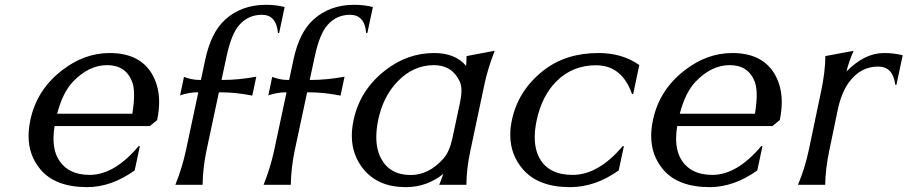

<svg xmlns="http://www.w3.org/2000/svg" viewBox="-20 -767 3767 797"><path d="M341.8 9.8Q210.9 9.8 148.9 -62.5Q98.6 -121.6 98.6 -202.6Q98.6 -233.9 106 -268.6Q132.3 -393.6 236.8 -474.6Q329.6 -546.9 435.5 -546.9Q563.5 -546.9 614.3 -454.1Q640.6 -405.3 640.6 -343.3Q640.6 -308.1 632.3 -268.6L602.1 -243.7H206.5Q202.1 -215.8 202.1 -192.4Q202.1 -142.1 221.2 -108.4Q259.8 -41 352.5 -41Q454.6 -41 555.7 -160.6L560.5 -160.2L539.1 -59.6Q441.9 9.8 341.8 9.8ZM217.3 -294.9H529.3Q536.6 -339.4 536.6 -372.1Q536.6 -405.8 528.8 -426.8Q502.4 -496.6 424.8 -496.6Q348.6 -496.6 283.2 -428.2Q240.2 -383.3 217.3 -294.9Z M708 0Q736.8 -72.3 752 -143.6L803.2 -383.8H798.3Q765.6 -383.8 727.5 -371.1L743.7 -447.8Q776.4 -435.1 809.1 -435.1H814L832 -519.5Q856 -632.3 914.6 -685.5Q982.4 -747.1 1084.5 -747.1Q1125.5 -747.1 1161.6 -737.8L1138.7 -629.9H1133.8Q1127.4 -705.6 1066.9 -705.6Q1010.7 -705.6 973.1 -663.1Q940.4 -626 920.9 -534.7L899.4 -435.1H904.3Q970.7 -435.1 1043.9 -448.7L1027.3 -370.1Q959.5 -383.8 893.6 -383.8H888.7L837.4 -143.6Q822.3 -72.3 820.8 0Z M1074.2 0Q1103 -72.3 1118.2 -143.6L1169.4 -383.8H1164.6Q1131.8 -383.8 1093.8 -371.1L1109.9 -447.8Q1142.6 -435.1 1175.3 -435.1H1180.2L1198.2 -519.5Q1222.2 -632.3 1280.8 -685.5Q1348.6 -747.1 1450.7 -747.1Q1491.7 -747.1 1527.8 -737.8L1504.9 -629.9H1500Q1493.7 -705.6 1433.1 -705.6Q1377 -705.6 1339.4 -663.1Q1306.6 -626 1287.1 -534.7L1265.6 -435.1H1270.5Q1336.9 -435.1 1410.2 -448.7L1393.6 -370.1Q1325.7 -383.8 1259.8 -383.8H1254.9L1203.6 -143.6Q1188.5 -72.3 1187 0Z M1916 0H1803.2Q1812.5 -22 1820.3 -45.4Q1752.4 9.8 1664.1 9.8Q1551.8 9.8 1490.7 -62.5Q1440.4 -122.6 1440.4 -203.6Q1440.4 -234.4 1447.8 -268.6Q1474.1 -393.1 1578.6 -474.6Q1670.9 -546.9 1782.2 -546.9Q1870.6 -546.9 1915 -493.2Q1916.5 -514.2 1917 -534.2L2033.7 -556.6Q2004.4 -481.9 1990.2 -413.6L1933.1 -144Q1916.5 -67.4 1916 0ZM1684.6 -40.5Q1760.3 -40.5 1820.8 -108.9Q1845.7 -136.7 1857.9 -192.9L1890.1 -344.2Q1895.5 -370.6 1895.5 -390.6Q1895.5 -413.1 1888.7 -428.2Q1856.9 -496.6 1781.2 -496.6Q1695.3 -496.6 1629.9 -428.2Q1570.3 -366.7 1549.8 -268.6Q1542 -230.5 1542 -197.8Q1542 -146.5 1562 -108.9Q1598.6 -40.5 1684.6 -40.5Z M2346.2 9.8Q2214.4 9.8 2150.4 -64.5Q2098.1 -125.5 2098.1 -207Q2098.1 -236.8 2105 -269Q2131.3 -392.6 2236.3 -474.6Q2328.6 -546.9 2464.4 -546.9Q2563 -546.9 2633.8 -497.1L2608.4 -377L2603.5 -376.5Q2562 -496.1 2453.6 -496.1Q2356 -496.1 2289.1 -428.7Q2229.5 -368.7 2208 -268.6Q2199.7 -230 2199.7 -197.3Q2199.7 -145.5 2220.7 -108.4Q2259.3 -41 2356.9 -41Q2463.9 -41 2564.9 -160.6L2569.8 -160.2L2548.3 -59.6Q2451.2 9.8 2346.2 9.8Z M2926.3 9.8Q2795.4 9.8 2733.4 -62.5Q2683.1 -121.6 2683.1 -202.6Q2683.1 -233.9 2690.4 -268.6Q2716.8 -393.6 2821.3 -474.6Q2914.1 -546.9 3020 -546.9Q3147.9 -546.9 3198.7 -454.1Q3225.1 -405.3 3225.1 -343.3Q3225.1 -308.1 3216.8 -268.6L3186.5 -243.7H2791Q2786.6 -215.8 2786.6 -192.4Q2786.6 -142.1 2805.7 -108.4Q2844.2 -41 2937 -41Q3039.1 -41 3140.1 -160.6L3145 -160.2L3123.5 -59.6Q3026.4 9.8 2926.3 9.8ZM2801.8 -294.9H3113.8Q3121.1 -339.4 3121.1 -372.1Q3121.1 -405.8 3113.3 -426.8Q3086.9 -496.6 3009.3 -496.6Q2933.1 -496.6 2867.7 -428.2Q2824.7 -383.3 2801.8 -294.9Z M3292.5 0Q3321.8 -70.3 3337.4 -144.5L3388.7 -389.2Q3405.3 -467.3 3406.2 -534.2L3523.4 -556.2Q3503.9 -512.2 3493.7 -470.2Q3568.8 -546.9 3649.4 -546.9Q3691.4 -546.9 3727.1 -537.6L3701.2 -415H3696.3Q3687 -490.7 3625 -490.7Q3551.8 -490.7 3503.9 -425.3Q3473.1 -382.8 3458 -313.5L3422.9 -144.5Q3406.7 -69.3 3405.3 0Z"/></svg>

Font: Classica
Style: Book Oblique
Weight: 400
Italic angle: -12°
Designer: Wojciech Kalinowski "wmk69" (wmk69@o2.pl)
Foundry: Wojciech Kalinowski "wmk69" (wmk69@o2.pl)
Version: Version 2.1.1; 2021-05-14